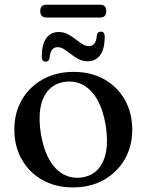

<svg xmlns="http://www.w3.org/2000/svg" viewBox="-20 -785 623 816"><path d="M293 -479.5Q366.5 -479.5 422.5 -448.2Q478.5 -417 510.2 -361.5Q542 -306 542 -233.5Q542 -163 509.8 -107.5Q477.5 -52 421 -20.2Q364.5 11.5 289.5 11.5Q216.5 11.5 160.5 -20Q104.5 -51.5 72.8 -107Q41 -162.5 41 -234.5Q41 -306 73 -361Q105 -416 161.8 -447.8Q218.5 -479.5 293 -479.5ZM328 -31Q370 -37 396 -65.2Q422 -93.5 430.8 -141.2Q439.5 -189 429 -253.5Q418 -319 393.2 -362Q368.5 -405 333 -424Q297.5 -443 254.5 -437Q213 -431 186.8 -402.8Q160.5 -374.5 152 -326.8Q143.5 -279 154 -214.5Q165 -149.5 189.8 -106.2Q214.5 -63 250 -44Q285.5 -25 328 -31ZM353 -524.5Q332 -524.5 314.5 -533.5Q297 -542.5 282 -554.5Q267 -566.5 253 -575.5Q239 -584.5 225 -584.5Q209 -584.5 200.8 -572.8Q192.5 -561 190.5 -537.5Q187.5 -523 174 -523Q157.5 -523 157.5 -544.5Q157.5 -596.5 176.8 -622.8Q196 -649 229.5 -649Q251 -649 268.2 -639.8Q285.5 -630.5 300.5 -618.8Q315.5 -607 329.5 -598Q343.5 -589 358 -589Q374 -589 382 -601Q390 -613 392 -636.5Q395 -650.5 409 -650.5Q425 -650.5 425 -629.5Q425 -577 405.8 -550.8Q386.5 -524.5 353 -524.5ZM151 -737.5Q151 -751.5 157.8 -758.2Q164.5 -765 176.5 -765H406Q418 -765 424.8 -758.5Q431.5 -752 431.5 -737.5Q431.5 -723.5 424.8 -717Q418 -710.5 406 -710.5H176.5Q164.5 -710.5 157.8 -717.2Q151 -724 151 -737.5Z"/></svg>

Font: Fraunces Wonky
Style: Regular
Weight: 400
Version: Version 1.000;[b76b70a41]